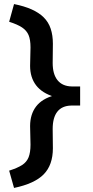

<svg xmlns="http://www.w3.org/2000/svg" viewBox="-20 -722 456 944"><path d="M25 117Q66 104 88.5 89.5Q111 75 120.5 51.5Q130 28 130 -11L128 -102Q128 -160 157.5 -198.5Q187 -237 247 -253V-246Q187 -264 157.5 -302.5Q128 -341 128 -398L130 -489Q130 -527 120.5 -549.5Q111 -572 88.5 -587Q66 -602 25 -615L49 -702Q99 -692 135 -676Q171 -660 194.5 -637Q218 -614 229 -581.5Q240 -549 240 -507L239 -412Q239 -357 263 -327.5Q287 -298 332 -297H374V-203H330Q285 -202 262 -173Q239 -144 239 -88L240 7Q240 89 195 135Q150 181 49 202Z"/></svg>

Font: Mach Medium
Style: Regular
Weight: 500
Version: Version 1.002